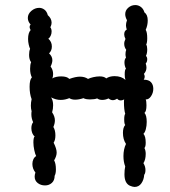

<svg xmlns="http://www.w3.org/2000/svg" viewBox="-20 -739 673 759"><path d="M552 -437Q552 -432 550.5 -428.5Q549 -425 548 -424Q568 -424 577 -414Q586 -404 586 -388Q586 -372 577 -358.5Q568 -345 556 -346Q559 -339 559 -323Q559 -298 551 -293Q560 -283 560 -257Q560 -242 556.5 -228.5Q553 -215 547 -210Q556 -200 556 -175Q556 -159 551 -154Q556 -144 556 -131Q556 -108 547 -94Q555 -81 555 -67Q555 -54 550 -48Q549 -29 539 -14.5Q529 0 512 0Q505 0 493 -5Q472 -15 472 -50Q472 -68 475 -81Q468 -99 468 -122Q468 -149 478 -170Q466 -188 466 -214Q466 -235 475 -245Q471 -249 471 -267Q471 -284 475 -289Q470 -306 470 -335Q470 -344 471 -346Q463 -342 458 -342Q448 -342 443 -349Q434 -343 426 -343Q417 -343 409 -350Q397 -344 384 -344Q372 -344 364 -350Q354 -346 337 -346Q318 -346 310 -351Q292 -345 277 -345Q263 -345 254 -351Q237 -344 220 -344Q201 -344 182 -354Q190 -342 190 -323Q190 -308 186 -295Q197 -279 197 -263Q197 -251 191 -237Q199 -224 199 -204Q199 -185 192 -175Q204 -151 204 -136Q204 -122 194 -105Q201 -93 201 -69Q201 -53 196 -44Q196 -26 185 -16Q174 -6 158 -6Q141 -6 129 -15.5Q117 -25 117 -41Q117 -48 120 -57Q108 -72 108 -91Q108 -101 112 -109.5Q116 -118 123 -122Q119 -129 115.5 -145.5Q112 -162 112 -176Q112 -195 117 -200Q111 -204 107.5 -213Q104 -222 104 -232Q104 -247 111 -256Q104 -271 104 -287Q104 -295 105 -299Q102 -310 102 -321Q102 -334 105 -347Q97 -368 97 -396Q97 -424 106 -433Q99 -447 99 -467Q99 -484 103 -493Q95 -504 95 -522Q95 -537 99 -546Q96 -552 93.5 -563Q91 -574 91 -585Q91 -609 101 -620Q97 -628 97 -632Q97 -638 101 -642Q90 -654 90 -668Q90 -684 104 -696Q118 -708 135 -708Q146 -708 155.5 -701Q165 -694 169 -679Q184 -666 184 -649Q184 -641 179 -631Q184 -625 184 -614Q184 -605 180 -597Q176 -589 171 -586Q185 -574 185 -555Q185 -539 174 -528Q187 -516 187 -501Q187 -490 180 -476Q190 -463 190 -446Q190 -434 186 -429Q201 -437 222 -437Q245 -437 254 -427Q279 -436 296 -436Q315 -436 328 -427Q336 -431 349 -434Q362 -437 374 -437Q392 -437 400 -429Q413 -438 433 -438Q460 -438 476 -423Q473 -431 473 -445Q473 -465 478 -467Q472 -479 472 -492Q472 -505 478 -511Q476 -519 476 -524Q476 -535 479 -542Q471 -553 471 -566Q471 -575 476 -585Q471 -595 471 -603Q471 -617 481 -622Q478 -633 478 -639Q478 -648 482 -659Q475 -672 475 -683Q475 -698 487 -708.5Q499 -719 515 -719Q527 -719 537 -711.5Q547 -704 551 -690Q564 -681 564 -658Q564 -639 556 -621Q562 -612 562 -588Q562 -570 558 -563Q562 -556 562 -544Q562 -528 557 -518Q562 -513 562 -505Q562 -494 556 -488Q559 -479 559 -472Q559 -458 549 -447Q552 -441 552 -437Z"/></svg>

Font: Pangolin
Style: Regular
Weight: 400
Designer: Kevin Burke
Foundry: Google, Inc.
Version: Version 1.101